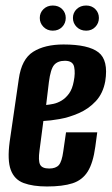

<svg xmlns="http://www.w3.org/2000/svg" viewBox="-20 -663 404 695"><path d="M150 12Q99 12 65.5 -0.5Q32 -13 19 -48Q6 -83 15 -150L48 -377Q58 -449 100 -475.5Q142 -502 210 -502Q300 -502 336.5 -473.5Q373 -445 361 -369Q353 -325 327 -297Q301 -269 265.5 -253.5Q230 -238 195.5 -232Q161 -226 137 -225L123 -118Q118 -82 125 -67.5Q132 -53 158 -53Q182 -53 193 -65.5Q204 -78 209 -115L219 -184H332L325 -132Q317 -73 297.5 -42Q278 -11 242.5 0.5Q207 12 150 12ZM147 -283Q158 -284 173 -287Q188 -290 203 -299Q218 -308 230 -324.5Q242 -341 247 -369Q253 -398 248.5 -420.5Q244 -443 215 -443Q189 -443 176 -428Q163 -413 157 -366ZM171 -552Q151 -552 137.5 -565.5Q124 -579 124 -598Q124 -617 137.5 -630Q151 -643 171 -643Q192 -643 205 -630Q218 -617 218 -598Q218 -579 205 -565.5Q192 -552 171 -552ZM292 -552Q271 -552 257.5 -565.5Q244 -579 244 -598Q244 -617 257.5 -630Q271 -643 292 -643Q312 -643 325 -630Q338 -617 338 -598Q338 -579 325 -565.5Q312 -552 292 -552Z"/></svg>

Font: Alumni Sans Thin
Style: Bold Italic
Weight: 700
Italic angle: -8°
Version: Version 1.016